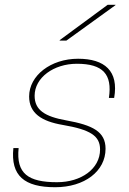

<svg xmlns="http://www.w3.org/2000/svg" viewBox="-20 -770 539 804"><path d="M307 -524C193 -524 102 -454 102 -366C102 -296 154 -262 242 -247C359 -227 399 -201 399 -144C399 -63 320 -7 219 -7C98 -7 47 -43 58 -150H36C24 -34 82 14 211 14C334 14 422 -53 422 -147C422 -219 368 -246 257 -266C168 -282 125 -309 125 -369C125 -445 205 -503 302 -503C411 -503 451 -459 436 -360H458C478 -473 418 -524 307 -524ZM230 -600H258L463 -748L464 -750H431L230 -602Z"/></svg>

Font: Nacelle Thin
Style: Italic
Weight: 100
Italic angle: -12°
Designer: Sora Sagano
Foundry: Sora Sagano
Version: Version 1.000;FEAKit 1.0